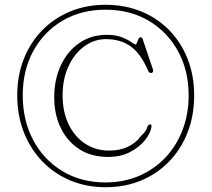

<svg xmlns="http://www.w3.org/2000/svg" viewBox="-20 -752 884 802"><path d="M421 30Q340.5 30 273 1.5Q205.5 -27 156 -78.8Q106.5 -130.5 79.2 -200.5Q52 -270.5 52 -353.5Q52 -436 79.2 -505.2Q106.5 -574.5 156 -625.2Q205.5 -676 273 -704Q340.5 -732 421 -732Q502 -732 569.8 -704.2Q637.5 -676.5 687 -625.8Q736.5 -575 763.8 -505.8Q791 -436.5 791 -353.5Q791 -270 764 -200Q737 -130 687.2 -78.2Q637.5 -26.5 570 1.8Q502.5 30 421 30ZM421 10Q497 10 560.5 -17.2Q624 -44.5 670.5 -93.5Q717 -142.5 742.5 -209Q768 -275.5 768 -354Q768 -457.5 723.5 -538.5Q679 -619.5 600.8 -665.5Q522.5 -711.5 421 -711.5Q319 -711.5 241 -665.5Q163 -619.5 119 -538.8Q75 -458 75 -354Q75 -248.5 119 -166.2Q163 -84 241 -37Q319 10 421 10ZM613 -224Q610 -198 587.2 -168.5Q564.5 -139 525 -117.8Q485.5 -96.5 431.5 -96.5Q361 -96.5 310.8 -129.2Q260.5 -162 233.5 -218.2Q206.5 -274.5 206.5 -345Q206.5 -420.5 234.5 -479.8Q262.5 -539 312 -572.8Q361.5 -606.5 425.5 -606.5Q463.5 -606.5 488.8 -596.5Q514 -586.5 527.8 -576.5Q541.5 -566.5 545.5 -566.5Q549.5 -566.5 552.2 -574Q555 -581.5 558.2 -588.8Q561.5 -596 567.5 -596Q573.5 -596 576 -588.5L619 -461.5Q621 -456 618.5 -451.5Q616 -447 611 -447Q602.5 -447 598 -458Q567.5 -529 525.2 -558.8Q483 -588.5 423 -588.5Q373 -588.5 331.8 -558.2Q290.5 -528 266 -475Q241.5 -422 241.5 -353.5Q241.5 -285 266.5 -233Q291.5 -181 335.5 -152Q379.5 -123 436 -123Q481 -123 514.5 -139Q548 -155 568 -183Q590.5 -203.5 594.2 -218Q598 -232.5 607 -232.5Q613.5 -232.5 613 -224Z"/></svg>

Font: Fraunces 72pt Soft Thin
Style: Regular
Weight: 100
Version: Version 1.000;[b76b70a41]